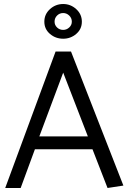

<svg xmlns="http://www.w3.org/2000/svg" viewBox="-20 -937 641 957"><path d="M295 -917Q332 -917 360 -891.5Q388 -866 388 -829Q388 -792 360 -768Q332 -744 295 -744Q257 -744 229 -768Q201 -792 201 -829Q201 -866 229 -891.5Q257 -917 295 -917ZM295 -788Q312 -788 325 -800Q338 -812 338 -829Q338 -847 325 -859.5Q312 -872 295 -872Q277 -872 264.5 -859.5Q252 -847 252 -829Q252 -812 264.5 -800Q277 -788 295 -788ZM295 -575 176 -257H418ZM334 -680 595 -12 516 0 441 -193H154L83 0H6L257 -680Z"/></svg>

Font: Palanquin
Style: Regular
Weight: 400
Designer: Pria Ravichandran
Version: Version 1.0.4